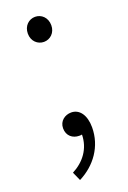

<svg xmlns="http://www.w3.org/2000/svg" viewBox="-136 -562 522 785"><g transform="rotate(-20 125.0 -169.0)"><path d="M125 -405C152 -405 176 -426 176 -459C176 -493 152 -514 125 -514C98 -514 74 -493 74 -459C74 -426 98 -405 125 -405ZM70 176C141 140 190 73 190 -10C190 -63 166 -96 130 -96C103 -96 77 -78 77 -46C77 -13 101 5 129 5C133 5 137 5 141 4C140 65 105 111 53 138Z"/></g></svg>

Font: Noto Sans CJK KR Light
Style: Regular
Weight: 300
Designer: Ryoko NISHIZUKA (kana & ideographs); Paul D. Hunt (Latin, Greek & Cyrillic); Wenlong ZHANG (bopomofo); Sandoll Communica
Foundry: Adobe Systems Incorporated
Version: Version 1.004;PS 1.004;hotconv 1.0.82;makeotf.lib2.5.63406